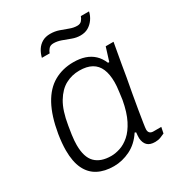

<svg xmlns="http://www.w3.org/2000/svg" viewBox="-174 -831 886 956"><g transform="rotate(-30 269.5 -353.0)"><path d="M203 12Q150 12 112 -8Q74 -28 54 -69.5Q34 -111 34 -176Q34 -196 36 -218.5Q38 -241 42 -266Q58 -361 91 -421.5Q124 -482 173.5 -510Q223 -538 285 -538Q322 -538 350.5 -528.5Q379 -519 400 -499.5Q421 -480 434 -449H441L465 -526H510L489 -408Q485 -380 477.5 -339.5Q470 -299 462 -255Q454 -211 447.5 -171Q441 -131 436.5 -102.5Q432 -74 432 -66Q432 -53 439 -46.5Q446 -40 459 -40H504L497 -6Q487 -1 472.5 4.5Q458 10 441 10Q411 10 396.5 -4.5Q382 -19 380 -46Q380 -53 380.5 -61.5Q381 -70 382 -79L375 -82Q343 -33 297 -10.5Q251 12 203 12ZM217 -39Q241 -39 268.5 -48Q296 -57 322.5 -80Q349 -103 370.5 -145Q392 -187 404 -253Q407 -277 409.5 -294.5Q412 -312 413 -325.5Q414 -339 414 -350Q414 -395 401 -425.5Q388 -456 360.5 -471.5Q333 -487 290 -487Q247 -487 210.5 -467.5Q174 -448 146.5 -402.5Q119 -357 106 -277Q101 -248 98.5 -229.5Q96 -211 95 -197.5Q94 -184 94 -172Q94 -102 125.5 -70.5Q157 -39 217 -39ZM161 -635Q167 -659 179 -677.5Q191 -696 210 -707Q229 -718 256 -718Q282 -718 305.5 -710Q329 -702 351 -693.5Q373 -685 394 -685Q411 -685 420 -695.5Q429 -706 433 -718H480Q475 -695 461.5 -676Q448 -657 429 -646Q410 -635 384 -635Q360 -635 336.5 -644Q313 -653 290.5 -661Q268 -669 247 -669Q229 -669 219.5 -658.5Q210 -648 206 -635Z"/></g></svg>

Font: Archivo SemiBold ExtraLight
Style: Italic
Weight: 250
Italic angle: -10°
Version: Version 2.001